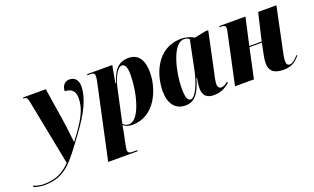

<svg xmlns="http://www.w3.org/2000/svg" viewBox="-238 -983 2713 1661"><g transform="rotate(-20 1118.0 -153.0)"><path d="M-56 240C140 240 210 128 359 -72C469 -220 534 -344 534 -458C534 -508 507 -546 456 -546C417 -546 384 -517 384 -463C422 -463 477 -450 477 -368C477 -260 426 -177 312 -25H309C305 -58 295 -158 287 -210L236 -536H28L25 -526H33C55 -526 64 -513 71 -473L188 124C123 194 48 230 -56 230C-101 230 -129 220 -152 211L-155 222C-129 233 -94 240 -56 240Z M677 -452 528 240H798L799 230H764C726 230 714 224 714 198C714 188 715 179 719 157L744 35C748 13 751 -3 753 -18C774 0 798 10 839 10C1043 10 1133 -210 1133 -365C1133 -494 1078 -546 1000 -546C902 -546 857 -482 825 -377H819L848 -536H617L615 -526H642C680 -526 682 -515 682 -492C682 -483 680 -468 677 -452ZM810 -4C788 -4 768 -14 756 -29L825 -346C841 -420 884 -504 922 -504C948 -504 968 -481 968 -404C968 -243 909 -4 810 -4Z M1326 10C1410 10 1456 -50 1494 -182H1499C1493 -148 1488 -122 1488 -85C1488 -20 1524 10 1587 10C1664 10 1704 -24 1736 -50L1730 -61C1714 -46 1691 -31 1670 -31C1650 -31 1637 -45 1637 -74C1637 -103 1651 -158 1656 -181L1731 -535H1705L1602 -514C1575 -530 1534 -546 1484 -546C1257 -546 1180 -321 1180 -174C1180 -63 1228 10 1326 10ZM1386 -24C1357 -24 1343 -55 1343 -142C1343 -282 1399 -534 1505 -534C1523 -534 1540 -531 1555 -517L1503 -261C1477 -133 1427 -24 1386 -24Z M2228 10C2319 10 2352 -34 2381 -66L2375 -72C2353 -48 2323 -15 2294 -15C2272 -15 2264 -30 2264 -58C2264 -86 2271 -116 2279 -154L2359 -536H2191L2132 -285H2018L2074 -536H1833L1831 -526H1845C1883 -526 1887 -514 1887 -497C1887 -481 1882 -462 1875 -429L1783 0H1957L2016 -275H2130L2108 -165C2103 -141 2100 -118 2100 -93C2100 -36 2129 10 2228 10Z"/></g></svg>

Font: Noto Serif Display Condensed Black
Style: Italic
Weight: 900
Width: 3
Italic angle: -12°
Designer: Monotype Design Team
Foundry: Monotype Imaging Inc.
Version: Version 2.009